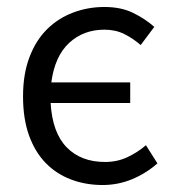

<svg xmlns="http://www.w3.org/2000/svg" viewBox="-20 -518 496 550"><path d="M274 12Q225 12 183 -4Q141 -20 110.5 -51.5Q80 -83 63 -130.5Q46 -178 46 -242Q46 -306 64.5 -354.5Q83 -403 115 -434.5Q147 -466 189.5 -482Q232 -498 279 -498Q327 -498 361.5 -481Q396 -464 422 -441L383 -389Q361 -408 336 -420.5Q311 -433 279 -433Q219 -433 178 -395Q137 -357 127 -282H353V-223H125Q130 -138 171 -96Q212 -54 281 -54Q316 -54 345.5 -68Q375 -82 398 -102L431 -50Q398 -21 358 -4.5Q318 12 274 12Z"/></svg>

Font: Processing Sans Pro
Style: Regular
Weight: 400
Designer: Paul D. Hunt
Foundry: Adobe Systems Incorporated
Version: Version 2.020;PS 2.000;hotconv 1.0.86;makeotf.lib2.5.63406